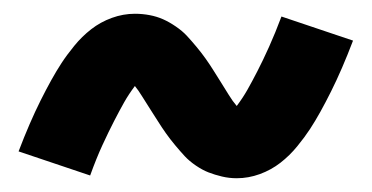

<svg xmlns="http://www.w3.org/2000/svg" viewBox="-20 -438 540 279"><path d="M324 -179Q313 -179 302.5 -181.5Q292 -184 283 -187.5Q274 -191 264.5 -197.5Q255 -204 248.5 -211Q242 -218 234.5 -227Q227 -236 221 -244.5Q215 -253 210 -261Q205 -269 198.5 -279Q192 -289 186.5 -298Q181 -307 176 -313Q167 -301 160.5 -289.5Q154 -278 146 -262.5Q138 -247 129 -227.5Q120 -208 111 -183L7 -218Q15 -239 23 -257.5Q31 -276 39 -292Q47 -308 54.5 -321.5Q62 -335 69.5 -346.5Q77 -358 88 -371.5Q99 -385 112.5 -395.5Q126 -406 142.5 -412Q159 -418 176 -418Q187 -418 197.5 -416Q208 -414 217 -410Q226 -406 235.5 -399.5Q245 -393 251.5 -386Q258 -379 265.5 -370Q273 -361 279 -352.5Q285 -344 290 -336Q295 -328 301 -318.5Q307 -309 312.5 -300Q318 -291 324 -284Q333 -296 339.5 -307.5Q346 -319 354 -334.5Q362 -350 371 -370Q380 -390 389 -414L493 -379Q485 -358 477 -339.5Q469 -321 461 -305Q453 -289 445.5 -275.5Q438 -262 430.5 -250.5Q423 -239 412 -225.5Q401 -212 387.5 -201.5Q374 -191 357.5 -185Q341 -179 324 -179Z"/></svg>

Font: Iosevka Web
Style: Bold
Weight: 700
Monospace: yes
Designer: Belleve Invis
Foundry: Belleve Invis
Version: Version 28.0.3; ttfautohint (v1.8.3)